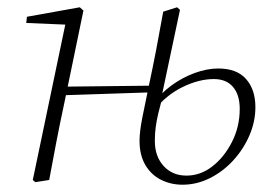

<svg xmlns="http://www.w3.org/2000/svg" viewBox="-20 -494 760 527"><path d="M77 6 70 0 161 -435 170 -426 52 -431 54 -448 199 -474 209 -465 184 -344 155 -204Q144 -153 134.5 -103.5Q125 -54 115 0ZM137 -232 139 -256 411 -259 409 -241ZM481 13Q449 13 422 -0.5Q395 -14 379 -41Q363 -68 363 -108Q363 -132 370.5 -170.5Q378 -209 388 -256Q399 -307 409 -359Q419 -411 428 -462L466 -474L474 -467L424 -231L425 -224Q419 -202 414.5 -183Q410 -164 407.5 -146Q405 -128 405 -107Q405 -65 429 -38.5Q453 -12 492 -12Q530 -12 562.5 -37Q595 -62 616.5 -104Q638 -146 638 -195Q638 -234 619.5 -255.5Q601 -277 567 -277Q526 -277 481 -255Q436 -233 404 -192L394 -208H400Q420 -237 450 -259Q480 -281 514 -293.5Q548 -306 579 -306Q630 -306 655.5 -277Q681 -248 681 -200Q681 -160 664.5 -122Q648 -84 620 -53.5Q592 -23 556 -5Q520 13 481 13Z"/></svg>

Font: Source Serif 4 36pt Light
Style: Italic
Weight: 300
Italic angle: -12°
Designer: Frank Grießhammer
Foundry: Adobe Systems Incorporated
Version: Version 4.004;hotconv 1.0.116;makeotfexe 2.5.65601